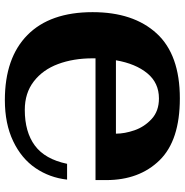

<svg xmlns="http://www.w3.org/2000/svg" viewBox="-5 -745 760 790"><g transform="rotate(-90 375.0 -350.0)"><path d="M720 -349Q720 -181 632.5 -85.5Q545 10 365 10Q192 10 110.5 -73.5Q29 -157 29 -293V-337H530V-349Q530 -428 506.5 -491Q483 -554 435 -591Q387 -628 318 -628Q227 -628 171 -586.5Q115 -545 96 -454H31Q39 -526 78.5 -584Q118 -642 189.5 -676Q261 -710 358 -710Q532 -710 626 -617Q720 -524 720 -349ZM522 -253H220Q220 -217 234 -176.5Q248 -136 280.5 -106Q313 -76 365 -76Q429 -76 468.5 -124Q508 -172 522 -253Z"/></g></svg>

Font: Taviraj Bold
Style: Regular
Weight: 700
Designer: Katatrad Team
Foundry: CadsonDemak
Version: Version 1.030